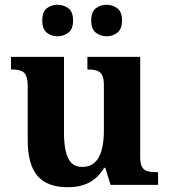

<svg xmlns="http://www.w3.org/2000/svg" viewBox="-20 -774 707 804"><path d="M264 10Q177 10 136.5 -38Q96 -86 96 -188V-412Q96 -441 89.5 -456.5Q83 -472 68.5 -477.5Q54 -483 29 -483H26V-536H248V-216Q248 -174 255 -142Q262 -110 278.5 -92.5Q295 -75 324 -75Q356 -75 376.5 -93.5Q397 -112 406 -146.5Q415 -181 415 -227V-419Q415 -448 406.5 -461.5Q398 -475 383.5 -479Q369 -483 349 -483H346V-536H567V-116Q567 -88 575.5 -74Q584 -60 599.5 -56.5Q615 -53 634 -53H642V0H443L421 -71H416Q390 -28 352.5 -9Q315 10 264 10ZM427 -622Q401 -622 381.5 -637Q362 -652 362 -688Q362 -725 381.5 -739.5Q401 -754 427 -754Q451 -754 471 -739.5Q491 -725 491 -688Q491 -652 471 -637Q451 -622 427 -622ZM221 -622Q195 -622 176 -637Q157 -652 157 -688Q157 -725 176 -739.5Q195 -754 221 -754Q246 -754 266 -739.5Q286 -725 286 -688Q286 -652 266 -637Q246 -622 221 -622Z"/></svg>

Font: Noto Serif Khmer
Style: Bold
Weight: 700
Version: Version 2.003